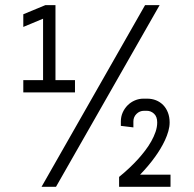

<svg xmlns="http://www.w3.org/2000/svg" viewBox="-20 -720 747 740"><path d="M69.8 -363.8V-411.1H146V-647.9L69.8 -616.2V-665L154.8 -700.2H193.8V-411.1H269V-363.8ZM535.2 -293Q518.1 -293 506.1 -281Q494.1 -269 494.1 -252V-229L445.8 -234.9V-252Q445.8 -270.5 452.9 -286.4Q460 -302.2 471.9 -314.2Q483.9 -326.2 499.8 -333Q515.6 -339.8 533.2 -339.8H546.9Q565.4 -339.8 581.3 -333.5Q597.2 -327.1 608.9 -315.2Q620.6 -303.2 627.2 -286.1Q633.8 -269 633.8 -248Q633.8 -231.9 628.9 -214.6Q624 -197.3 616 -179.9Q607.9 -162.6 597.9 -146Q587.9 -129.4 577.1 -114.7Q552.2 -80.1 520 -46.9H637.2V0H439V-38.1Q480.5 -71.8 512.7 -107.4Q526.4 -122.6 539.6 -139.9Q552.7 -157.2 563 -175.3Q573.2 -193.4 579.6 -211.9Q585.9 -230.5 585.9 -248Q585.9 -270.5 573.7 -281.7Q561.5 -293 545.9 -293ZM140.1 0 539.1 -700.2H595.2L195.8 0Z"/></svg>

Font: Abel
Style: Regular
Weight: 400
Designer: Matthew Desmond
Foundry: Matthew Desmond
Version: Version 1.002